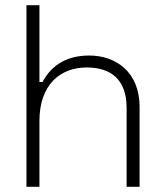

<svg xmlns="http://www.w3.org/2000/svg" viewBox="-20 -720 634 740"><path d="M82 -700V0H132V-254C132 -392 211 -460 314 -460C407 -460 468 -414 468 -304V0H518V-308C518 -443 426 -506 324 -506C222 -506 171 -455 144 -404H132V-700Z"/></svg>

Font: Space Text Light
Style: Regular
Weight: 300
Designer: Florian Karsten (Space Text), Colophon Foundry (Space Mono)
Foundry: Florian Karsten
Version: Version 1.003;PS 001.003;hotconv 1.0.88;makeotf.lib2.5.64775